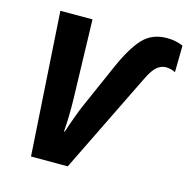

<svg xmlns="http://www.w3.org/2000/svg" viewBox="-106 -822 907 924"><g transform="rotate(15 347.5 -360.0)"><path d="M129 0H312L557 -500Q581 -550 602 -566.5Q623 -583 645 -583Q671 -583 693 -571L695 -704Q659 -720 614 -720Q539 -720 493 -669.5Q447 -619 402 -515L306 -297Q296 -274 281 -233Q266 -192 255 -158H251Q254 -190 255 -235.5Q256 -281 255 -319L244 -714H84Z"/></g></svg>

Font: Noto Sans Display Extra
Style: Italic
Weight: 800
Italic angle: -12°
Designer: Monotype Design Team
Foundry: Monotype Imaging Inc.
Version: Version 1.900